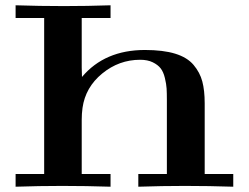

<svg xmlns="http://www.w3.org/2000/svg" viewBox="-20 -706 941 726"><path d="M39 0V-48H147V-638H39V-686Q130 -683 222 -683Q310 -683 398 -686V-638H289V-450L290 -415Q376 -517 528 -517Q597 -517 642.5 -503Q688 -489 712 -460.5Q736 -432 745 -398Q754 -364 754 -315V-48H862V0Q770 -3 679 -3Q592 -3 503 0V-48H611V-328Q611 -354 610 -371Q609 -388 603.5 -411Q598 -434 587.5 -447.5Q577 -461 557.5 -470.5Q538 -480 510 -480Q430 -480 366.5 -428Q303 -376 292 -298Q289 -276 289 -253V-48H398V0Q306 -3 215 -3Q128 -3 39 0Z"/></svg>

Font: CMU Serif
Style: Bold
Weight: 700
Version: Version 0.7.0